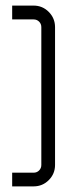

<svg xmlns="http://www.w3.org/2000/svg" viewBox="-20 -663 245 683"><path d="M99.5 -48.7Q111.2 -48.7 119.1 -56.6Q127 -64.6 127 -76.2V-566.4Q127 -578.1 119.1 -586Q111.2 -593.9 99.5 -593.9H23.3V-643.1H99.5Q131.2 -643.1 153.5 -620.6Q175.8 -598.1 175.8 -566.4V-76.2Q175.8 -44.6 153.5 -22.3Q131.2 0 99.5 0H23.3V-48.7Z"/></svg>

Font: Marapfhont
Style: Book
Weight: 400
Version: Version 0.15